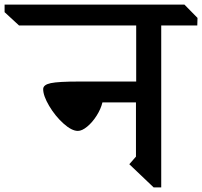

<svg xmlns="http://www.w3.org/2000/svg" viewBox="-123 -806 880 836"><path d="M579 -695V10H546L440 -91L469 -124V-360H323Q316 -331 297.5 -302Q279 -273 256.5 -254.5Q234 -236 216 -236Q189 -236 153 -268.5Q117 -301 91 -345Q65 -389 65 -418Q65 -437 98 -444Q131 -451 222 -451H470V-695H-40L-103 -753V-786H680L737 -728L736 -695Z"/></svg>

Font: Inknut Antiqua Light
Style: Regular
Weight: 300
Designer: Claus Eggers Sørensen
Foundry: Claus Eggers Sørensen
Version: Version 1.003; ttfautohint (v1.8.2) -l 8 -r 50 -G 200 -x 14 